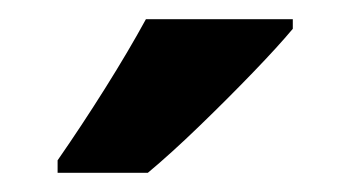

<svg xmlns="http://www.w3.org/2000/svg" viewBox="-20 -786 365 200"><path d="M285 -756Q270 -738 243.5 -710.5Q217 -683 187.5 -654.5Q158 -626 134 -606H40V-619Q65 -655 89.5 -694Q114 -733 132 -766H285Z"/></svg>

Font: Noto Sans Tamil Condensed
Style: Bold
Weight: 700
Width: 3
Designer: Jelle Bosma - Monotype Design Team
Foundry: Monotype Imaging Inc.
Version: Version 2.004; ttfautohint (v1.8.4.7-5d5b)